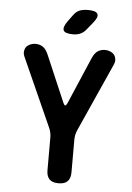

<svg xmlns="http://www.w3.org/2000/svg" viewBox="-62 -996 725 1052"><g transform="rotate(5 300.0 -470.0)"><path d="M300 10Q266 10 250 -6.5Q234 -23 234 -56V-235Q234 -250 231 -263.5Q228 -277 222 -290L54 -665Q47 -681 49 -695Q51 -709 58.5 -718.5Q66 -728 79.5 -734Q93 -740 108 -740Q132 -740 149 -728.5Q166 -717 178 -690L289 -431Q295 -418 300 -418Q305 -418 311 -431L422 -690Q434 -717 451 -728.5Q468 -740 492 -740Q507 -740 520.5 -734Q534 -728 541.5 -718.5Q549 -709 551 -695Q553 -681 546 -665L378 -290Q372 -277 369 -263.5Q366 -250 366 -235V-56Q366 -23 350 -6.5Q334 10 300 10ZM309 -810Q264 -810 256 -827Q248 -844 274 -880L299 -914Q315 -936 334 -943Q353 -950 379 -950Q424 -950 432 -932.5Q440 -915 411 -881L381 -844Q367 -826 349 -818Q331 -810 309 -810Z"/></g></svg>

Font: Maple Mono
Style: Bold
Weight: 700
Monospace: yes
Designer: subframe7536
Version: Version 7.200